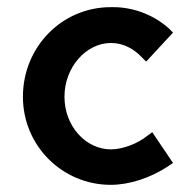

<svg xmlns="http://www.w3.org/2000/svg" viewBox="-20 -505 517 536"><path d="M297 -485H289C153 -485 44 -374 44 -235C44 -97 155 11 289 11C341 11 399 -8 448 -40L463 -50L405 -136L390 -125C364 -104 322 -88 290 -88C220 -88 160 -152 160 -235C160 -317 220 -385 290 -385C325 -385 354 -368 375 -346L388 -333L463 -414L451 -426C405 -467 347 -485 297 -485Z"/></svg>

Font: Mint Spirit
Style: Bold
Weight: 700
Designer: HARENDAL Hirwen
Foundry: Arkandis Digital Foundry.
Version: Version 1.004;FFEdit